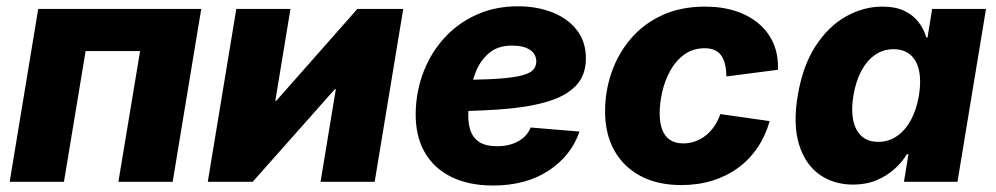

<svg xmlns="http://www.w3.org/2000/svg" viewBox="-20 -569 3117 601"><path d="M609.9 -541 520.5 0H350.6L418.5 -409.2H248L180.2 0H10.3L99.6 -541Z M1152.8 0H983.4L1031.2 -290H1028.3L771 0H630.4L719.7 -541H889.2L841.8 -253.4H844.7L1098.6 -541H1242.2Z M1522.9 11.7Q1447.3 11.7 1392.3 -15.4Q1337.4 -42.5 1308.6 -93.8Q1279.8 -145 1281.2 -217.3Q1282.7 -285.2 1306.2 -345.2Q1329.6 -405.3 1371.8 -451.2Q1414.1 -497.1 1472.2 -523.2Q1530.3 -549.3 1601.1 -549.3Q1660.6 -549.3 1709 -530.3Q1757.3 -511.2 1785.6 -474.9Q1814 -438.5 1814 -386.2Q1814 -332.5 1781.7 -299.6Q1749.5 -266.6 1688 -249.3Q1626.5 -231.9 1538.8 -226.1Q1451.2 -220.2 1339.8 -220.2L1356 -318.4Q1451.7 -318.4 1511 -321Q1570.3 -323.7 1602.3 -330.3Q1634.3 -336.9 1646.5 -348.1Q1658.7 -359.4 1658.7 -376.5Q1658.7 -399.9 1638.7 -413.1Q1618.7 -426.3 1583 -426.3Q1539.1 -426.3 1512 -403.8Q1484.9 -381.3 1470.7 -347.4Q1456.5 -313.5 1451.4 -277.3Q1446.3 -241.2 1445.8 -213.4Q1444.8 -184.6 1452.4 -161.4Q1460 -138.2 1479.7 -124.8Q1499.5 -111.3 1536.1 -111.3Q1574.7 -111.3 1602.5 -127Q1630.4 -142.6 1641.1 -169.9L1793.9 -157.2Q1768.1 -81.5 1697.3 -34.9Q1626.5 11.7 1522.9 11.7Z M2112.8 10.3Q2038.1 10.3 1984.6 -18.3Q1931.2 -46.9 1902.6 -98.6Q1874 -150.4 1874 -220.2Q1874 -282.7 1894 -341.3Q1914.1 -399.9 1953.6 -446.8Q1993.2 -493.7 2051.8 -521Q2110.4 -548.3 2187.5 -548.3Q2239.7 -548.3 2282.5 -534.4Q2325.2 -520.5 2355.5 -494.6Q2385.7 -468.8 2401.4 -432.4Q2417 -396 2415 -350.6L2253.9 -329.6Q2253.4 -350.6 2249.8 -366.7Q2246.1 -382.8 2238.3 -394.3Q2230.5 -405.8 2217.5 -411.9Q2204.6 -418 2186 -418Q2148.9 -418 2122.1 -398.4Q2095.2 -378.9 2078.1 -347.9Q2061 -316.9 2053 -281.5Q2044.9 -246.1 2044.9 -213.9Q2044.9 -184.6 2052.7 -163.6Q2060.5 -142.6 2076.9 -131.3Q2093.3 -120.1 2118.7 -120.1Q2138.2 -120.1 2156 -126.5Q2173.8 -132.8 2189 -144.8Q2204.1 -156.7 2215.8 -173.8Q2227.5 -190.9 2234.9 -211.9L2389.2 -189.9Q2376 -143.6 2351.1 -106.7Q2326.2 -69.8 2290.5 -43.7Q2254.9 -17.6 2210.2 -3.7Q2165.5 10.3 2112.8 10.3Z M2650.4 8.8Q2588.9 8.8 2544.4 -23.2Q2500 -55.2 2481 -117.4Q2461.9 -179.7 2477.1 -270Q2492.7 -363.3 2533 -425Q2573.2 -486.8 2628.2 -517.6Q2683.1 -548.3 2741.7 -548.3Q2783.7 -548.3 2811.5 -534.7Q2839.4 -521 2856 -498.8Q2872.6 -476.6 2879.4 -451.7H2883.3L2897.9 -541H3066.4L2977.1 0H2809.6L2823.7 -86.4H2818.8Q2803.7 -61 2779.5 -39.6Q2755.4 -18.1 2723.1 -4.6Q2690.9 8.8 2650.4 8.8ZM2729 -125Q2761.7 -125 2787.8 -143.1Q2814 -161.1 2831.5 -193.6Q2849.1 -226.1 2856.4 -270Q2863.8 -314.9 2856.9 -347.4Q2850.1 -379.9 2829.8 -397.5Q2809.6 -415 2776.9 -415Q2744.6 -415 2718.8 -397Q2692.9 -378.9 2675.8 -346.4Q2658.7 -314 2651.4 -270Q2644 -226.6 2650.6 -193.6Q2657.2 -160.6 2677 -142.8Q2696.8 -125 2729 -125Z"/></svg>

Font: Inter 17pt ExtraBold
Style: Italic
Weight: 800
Italic angle: -9.3988°
Version: Version 4.001;git-66647c0bb